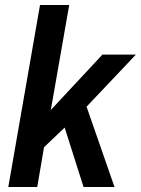

<svg xmlns="http://www.w3.org/2000/svg" viewBox="-20 -743 560 763"><path d="M13 0 139 -723H255L182 -306L387 -526H520L324 -319L435 0H312L237 -236L155 -158L128 0Z"/></svg>

Font: Archivo SemiCondensed SemiBold
Style: Italic
Weight: 600
Width: 4
Italic angle: -10°
Designer: Hector Gatti
Foundry: Omnibus-Type
Version: Version 2.001